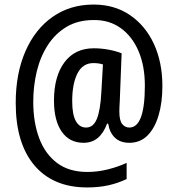

<svg xmlns="http://www.w3.org/2000/svg" viewBox="-20 -739 780 843"><path d="M693 -361Q693 -288 676 -231.5Q659 -175 627 -143.5Q595 -112 548 -112Q508 -112 484.5 -134.5Q461 -157 455 -196H450Q435 -155 409.5 -133.5Q384 -112 347 -112Q285 -112 251 -161Q217 -210 217 -297Q217 -404 263 -465.5Q309 -527 392 -527Q424 -527 456.5 -521Q489 -515 514 -505L506 -298Q505 -283 504.5 -270Q504 -257 504 -249Q504 -210 516.5 -194.5Q529 -179 548 -179Q616 -179 616 -363Q616 -450 588 -515Q560 -580 509.5 -616Q459 -652 391 -651Q323 -651 273 -621.5Q223 -592 190 -541Q157 -490 141.5 -425.5Q126 -361 126 -292Q126 -202 152 -132.5Q178 -63 230.5 -23.5Q283 16 364 16Q409 16 454.5 4.5Q500 -7 536 -24V47Q499 65 456.5 74.5Q414 84 363 84Q213 84 131 -13Q49 -110 49 -287Q49 -416 91.5 -513.5Q134 -611 211 -665Q288 -719 391 -719Q483 -719 551 -672.5Q619 -626 656 -545.5Q693 -465 693 -361ZM297 -295Q297 -236 313 -207.5Q329 -179 358 -179Q390 -179 405.5 -217.5Q421 -256 425 -335L432 -456Q414 -462 390 -462Q343 -462 320 -416.5Q297 -371 297 -295Z"/></svg>

Font: Noto Sans Condensed Medium
Style: Regular
Weight: 500
Width: 3
Designer: Monotype Design Team
Foundry: Monotype Imaging Inc.
Version: Version 2.013; ttfautohint (v1.8.4.7-5d5b)